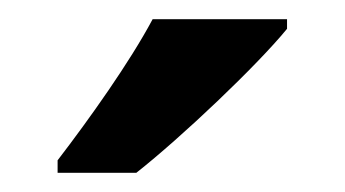

<svg xmlns="http://www.w3.org/2000/svg" viewBox="-20 -786 359 200"><path d="M279 -756V-766H139C115 -721 73 -662 40 -619V-606H122C169 -643 248 -718 279 -756Z"/></svg>

Font: Noto Sans Myanmar UI SemiCondensed SemiBold
Style: Regular
Weight: 600
Width: 4
Designer: Monotype Design Team
Foundry: Monotype Imaging Inc.
Version: Version 2.103